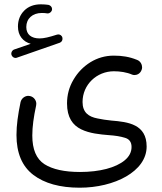

<svg xmlns="http://www.w3.org/2000/svg" viewBox="-20 -624 750 888"><path d="M33.2 -369.6C37.1 -359.4 45.9 -356 51.8 -356C54.2 -356 56.2 -356.4 58.6 -357.4L256.3 -426.3C265.6 -429.7 269 -438 269 -444.3C269 -445.8 269 -447.8 268.6 -449.7C266.1 -460.9 256.3 -464.8 250 -464.8C248 -464.8 246.1 -464.4 243.7 -463.9C206.1 -451.7 182.6 -446.3 163.1 -446.3C125.5 -446.3 101.6 -463.9 101.6 -499C101.6 -537.6 129.9 -564 173.3 -564C180.7 -564 192.9 -563.5 198.7 -562H201.2C210.4 -562 220.2 -570.3 220.7 -580.6V-583C220.7 -590.8 213.9 -599.6 203.6 -601.6C193.4 -603 181.6 -604 168.9 -604C137.2 -604 111.3 -594.2 92.3 -575.2C72.8 -555.7 63 -530.8 63 -501C63 -459.5 86.4 -431.2 122.1 -421.4L45.4 -395C35.2 -391.1 32.2 -381.3 32.2 -375.5C32.2 -373.5 32.7 -371.6 33.2 -369.6ZM56.2 0.5C56.2 83.5 82 145 133.8 184.6C185.5 224.1 257.3 244.1 348.6 244.1C508.3 244.1 658.2 169.4 658.2 53.7C658.2 -49.3 572.8 -60.1 495.1 -66.4C472.2 -68.8 450.7 -71.8 430.7 -76.2C389.6 -84 361.8 -104 361.8 -152.3C361.8 -232.9 427.7 -294.4 506.8 -294.4C534.7 -294.4 565.9 -290 591.3 -278.8C595.2 -277.3 599.1 -276.9 602.5 -276.9C613.8 -276.9 629.4 -283.7 635.3 -301.8C636.7 -305.2 637.2 -309.1 637.2 -312.5C637.2 -323.7 631.3 -341.3 612.3 -347.7C578.6 -361.3 544.9 -366.7 506.3 -366.7C467.3 -366.7 431.2 -356.4 398.4 -336.4C365.7 -315.9 339.4 -289.1 319.8 -255.4C299.8 -221.7 290 -185.1 290 -145.5C290 -80.6 316.4 -44.9 355.5 -25.9C394.5 -6.8 441.9 -2.4 483.4 1C512.2 2.9 537.1 6.8 557.6 13.2C578.1 19 588.4 33.2 588.4 55.7C588.4 79.1 578.1 99.6 557.1 117.2C515.6 151.9 440.4 171.4 350.1 171.4C277.8 171.4 223.1 159.2 185.5 135.3C147.9 110.8 129.4 66.9 129.4 2.9C129.4 -38.1 135.7 -83 147 -135.7C147.5 -138.7 147.9 -141.6 147.9 -144.5C147.9 -158.2 138.2 -175.3 119.1 -179.7C116.2 -180.2 113.3 -180.7 110.8 -180.7C97.7 -180.7 80.6 -171.9 75.2 -152.3C63 -93.3 56.2 -45.9 56.2 0.5Z"/></svg>

Font: Mikhak
Style: Regular
Weight: 400
Designer: Amin Abedi
Version: Version 3.2